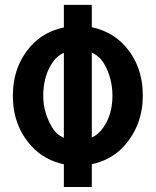

<svg xmlns="http://www.w3.org/2000/svg" viewBox="-20 -752 626 772"><path d="M236.8 0V-91.3Q158.2 -108.4 107.4 -163.6Q31.7 -246.1 31.7 -366.2Q31.7 -487.3 106 -568.8Q156.7 -624.5 236.8 -641.6V-732.4H349.1V-642.6Q428.7 -625.5 480 -569.8Q554.2 -489.3 554.2 -367.2Q554.2 -249 479 -165Q428.7 -108.9 349.1 -91.8V0ZM349.1 -540.5V-199.2Q375 -210 396 -240.2Q432.1 -292 432.1 -367.2Q432.1 -438 398.4 -496.1Q380.4 -526.4 349.1 -540.5ZM189.9 -239.3Q207 -210.4 236.8 -197.8V-539.6Q208 -527.3 188 -496.1Q153.8 -442.4 153.8 -366.2Q153.8 -300.3 189.9 -239.3Z"/></svg>

Font: Consola Mono
Style: Bold
Weight: 700
Monospace: yes
Designer: Wojciech Kalinowski "wmk69" (wmk69@o2.pl)
Foundry: Wojciech Kalinowski "wmk69" (wmk69@o2.pl)
Version: Version 2.1.0